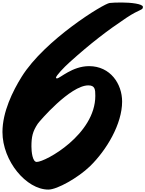

<svg xmlns="http://www.w3.org/2000/svg" viewBox="-20 -1555 1181 1560"><path d="M278.3 -239.3C243.7 -239.3 235.4 -322.8 235.4 -364.7C235.4 -443.4 245.1 -486.8 286.6 -549.3C298.8 -567.9 549.8 -861.3 697.8 -861.3C752 -861.3 754.4 -828.1 754.4 -776.4C754.4 -462.9 350.6 -239.3 278.3 -239.3ZM373 -14.6C445.3 -14.6 615.2 -111.8 710 -203.1C846.7 -335.9 972.2 -547.9 972.2 -730C972.2 -872.6 877.4 -1017.6 703.6 -1017.6C566.9 -1017.6 467.3 -918 442.9 -918C439 -918 434.6 -919.9 434.6 -923.3C434.6 -939 498 -1006.8 547.4 -1050.8C714.8 -1201.2 846.7 -1303.2 1006.8 -1410.2C1120.1 -1485.4 1141.1 -1469.7 1141.1 -1499C1141.1 -1523.9 1041 -1534.7 968.8 -1534.7C923.3 -1534.7 894.5 -1533.2 871.1 -1530.8C824.7 -1526.9 344.2 -1232.9 156.2 -931.6C82.5 -813.5 0 -645 0 -482.4C0 -246.1 194.3 -14.6 373 -14.6Z"/></svg>

Font: Bodega Script
Style: Medium
Weight: 500
Italic angle: 39.7°
Version: Version 001.000